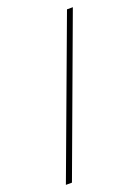

<svg xmlns="http://www.w3.org/2000/svg" viewBox="-138 -774 600 833"><g transform="rotate(-20 162.0 -357.0)"><path d="M309 -714H282L17 0H45Z"/></g></svg>

Font: Noto Sans Arabic SemCond Thin
Style: Regular
Weight: 100
Width: 4
Designer: Monotype Design Team, Nadine Chahine, Nizar Qandah and Khaled Hosny
Foundry: Monotype Imaging Inc.
Version: Version 2.012